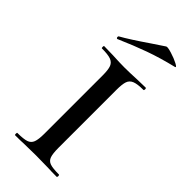

<svg xmlns="http://www.w3.org/2000/svg" viewBox="-208 -672 713 713"><g transform="rotate(45 148.5 -315.5)"><path d="M257 -12Q260 -12 260 -6Q260 0 257 0Q228 0 212 -1L148 -2L86 -1Q69 0 39 0Q37 0 37 -6Q37 -12 39 -12Q71 -12 86 -17Q101 -22 106.5 -36.5Q112 -51 112 -81V-387Q112 -417 106.5 -431Q101 -445 86 -450.5Q71 -456 39 -456Q37 -456 37 -462Q37 -468 39 -468L86 -467Q124 -465 148 -465Q174 -465 214 -467L257 -468Q260 -468 260 -462Q260 -456 257 -456Q226 -456 211 -450Q196 -444 191 -429.5Q186 -415 186 -385V-81Q186 -51 191 -36.5Q196 -22 210.5 -17Q225 -12 257 -12ZM55 -521Q51 -521 50 -525.5Q49 -530 52 -532Q88 -552 155 -598Q187 -620 203 -630Q208 -633 231 -626Q254 -619 271 -610Q288 -601 279 -599Q217 -584 165.5 -565.5Q114 -547 57 -522Z"/></g></svg>

Font: Cormorant SC Medium
Style: Regular
Weight: 500
Designer: Christian Thalmann (Catharsis Fonts)
Version: Version 3.000